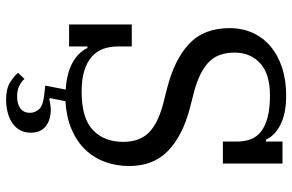

<svg xmlns="http://www.w3.org/2000/svg" viewBox="-184 -566 956 628"><g transform="rotate(90 294.0 -252.0)"><path d="M306 206Q270 206 249.5 193Q229 180 218 167L238 146Q248 157 262 163.5Q276 170 296 170Q320 170 334.5 159.5Q349 149 349 128Q349 112 337.5 98.5Q326 85 288 81L260 78L273 11Q220 8 185.5 -11Q151 -30 137 -60H132V0H60V-205H132V-159Q132 -134 139.5 -112.5Q147 -91 164.5 -75Q182 -59 210.5 -50Q239 -41 280 -41Q367 -41 405.5 -78Q444 -115 444 -177Q444 -230 414.5 -260Q385 -290 322 -307L267 -321Q174 -345 123 -393Q72 -441 72 -525Q72 -567 88 -601.5Q104 -636 133 -660Q162 -684 202.5 -697Q243 -710 292 -710Q349 -710 385.5 -692.5Q422 -675 437 -644H443V-698H515V-503H443V-549Q443 -574 435.5 -594Q428 -614 410 -628Q392 -642 363 -649.5Q334 -657 292 -657Q222 -657 187 -625Q152 -593 152 -541Q152 -487 183.5 -456.5Q215 -426 283 -408L334 -395Q425 -371 474 -323Q523 -275 523 -197Q523 -153 509 -116Q495 -79 468 -51.5Q441 -24 401.5 -7.5Q362 9 311 12L301 62L304 65Q324 60 340 60Q372 60 393 76.5Q414 93 414 125Q414 146 405.5 161Q397 176 382 186Q367 196 347.5 201Q328 206 306 206Z"/></g></svg>

Font: IBM Plex Serif
Style: Regular
Weight: 400
Designer: Mike Abbink, Paul van der Laan, Pieter van Rosmalen
Foundry: Bold Monday
Version: Version 3.001